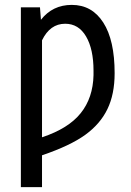

<svg xmlns="http://www.w3.org/2000/svg" viewBox="-20 -558 533 781"><path d="M142.6 -528.3H64.9V203.1H150.9V73.7C227.4 47.7 286 19.9 326.7 -9.5C367.4 -39 397.5 -73.9 417 -114.3C436.5 -154.6 446.3 -203.3 446.3 -260.3C446.3 -349.8 430.9 -418.5 400.1 -466.3C369.4 -514.2 326.7 -538.1 272 -538.1C219.9 -538.1 178.1 -517.9 146.5 -477.5ZM245.1 -461.4C281.6 -461.4 309.9 -444.2 330.1 -409.7C350.3 -375.2 360.4 -328.8 360.4 -270.5V-252.4C359 -190.9 341.7 -139.3 308.3 -97.7C275 -56 222.5 -23.3 150.9 0.5V-394C172.7 -439 204.1 -461.4 245.1 -461.4Z"/></svg>

Font: Roboto Condensed
Style: Regular
Weight: 400
Designer: Google
Version: Version 2.134; 2016